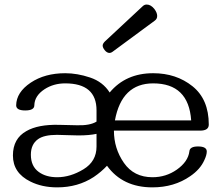

<svg xmlns="http://www.w3.org/2000/svg" viewBox="-20 -809 959 841"><path d="M460.4 -403.8Q530.8 -488.3 650.9 -488.3Q752 -488.3 823.2 -431.2Q894.5 -374 894.5 -263.2Q894.5 -236.8 856.4 -236.8H479Q479 -158.7 522.7 -95.7Q566.4 -32.7 647.9 -32.7Q707 -32.7 754.4 -65.9Q804.2 -101.1 809.6 -146.5Q811.5 -167.5 847.2 -167.5Q885.7 -167.5 885.7 -145.5Q885.7 -129.9 875 -107.4Q856.9 -66.9 813 -37.1Q742.7 11.7 647.5 11.7Q517.1 11.7 448.7 -83Q423.8 -56.2 390.6 -33.7Q321.3 11.7 230.5 11.7Q164.1 11.7 113.3 -13.7Q36.6 -51.3 36.6 -127.9Q36.6 -202.1 95.7 -234.9Q146.5 -264.2 237.3 -262.2L318.4 -260.3Q374.5 -258.8 402.8 -276.4V-325.7Q402.8 -443.8 265.6 -443.8Q214.4 -443.8 174.8 -418Q131.3 -389.2 130.4 -347.7Q130.4 -325.2 90.3 -325.2Q50.8 -325.2 50.8 -347.7Q51.8 -404.8 114.3 -446.8Q176.3 -488.3 265.6 -488.3Q318.4 -488.3 374.5 -469.5Q430.7 -450.7 460.4 -403.8ZM817.4 -281.7Q806.2 -443.8 650.9 -443.8Q513.2 -443.8 483.4 -281.7ZM230.5 -32.7Q288.1 -32.7 345.5 -67.4Q402.8 -102.1 402.8 -167V-222.7Q370.6 -215.8 323.2 -215.8Q299.8 -215.8 276.1 -217Q252.4 -218.3 229.5 -218.3Q173.3 -218.3 147 -199.7Q115.2 -177.2 115.2 -131.3Q115.2 -80.6 149.9 -55.7Q181.6 -32.7 230.5 -32.7ZM460 -577.1Q448.2 -577.1 438.5 -589.4Q429.7 -600.6 429.7 -609.4Q429.7 -617.7 439.9 -627.9L605.5 -782.2Q612.8 -789.1 622.6 -789.1Q641.1 -789.1 656.7 -769Q668.5 -752.9 668.5 -739.3Q668.5 -726.1 658.2 -718.8L472.7 -582Q466.3 -577.1 460 -577.1Z"/></svg>

Font: Gayathri
Style: Regular
Weight: 400
Designer: Binoy Dominic <binoy.domenic@gmail.com>
Foundry: SMC
Version: Version 1.000